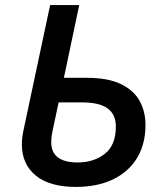

<svg xmlns="http://www.w3.org/2000/svg" viewBox="-20 -734 654 763"><path d="M281.7 8.8Q176.8 8.8 121.8 -36.6Q66.9 -82 66.9 -159.7Q66.9 -187.5 73.7 -217.8L179.2 -713.9H294.9L233.9 -424.8H324.7Q408.2 -424.8 459.5 -400.4Q510.7 -376 534.4 -333.7Q558.1 -291.5 558.1 -237.8Q558.1 -160.2 523.9 -105Q489.7 -49.8 427.7 -20.5Q365.7 8.8 281.7 8.8ZM289.1 -88.4Q352.5 -88.4 396.5 -122.8Q440.4 -157.2 440.4 -231Q440.4 -279.3 407.7 -303.2Q375 -327.1 305.2 -327.1H212.9L189.5 -216.8Q186.5 -203.1 185.1 -191.4Q183.6 -179.7 183.6 -168.9Q183.6 -88.4 289.1 -88.4Z"/></svg>

Font: Open Sans SemiBold
Style: Italic
Weight: 600
Italic angle: -12°
Designer: Monotype Design Team
Foundry: Monotype Imaging Inc.
Version: Version 3.003; ttfautohint (v1.8.4)